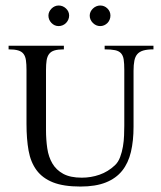

<svg xmlns="http://www.w3.org/2000/svg" viewBox="-20 -665 584 697"><path d="M537.1 -485.8Q514.6 -485.8 500.5 -481.7Q486.3 -477.5 478.5 -468.5Q470.7 -459.5 467.8 -444.6Q464.8 -429.7 464.8 -408.2V-205.1Q464.8 -153.8 455.3 -113.5Q445.8 -73.2 423.6 -45.4Q401.4 -17.6 364.3 -2.7Q327.1 12.2 272 12.2Q210.9 12.2 172.6 -2.9Q134.3 -18.1 112.8 -47.1Q91.3 -76.2 83.7 -118.4Q76.2 -160.6 76.2 -214.8V-411.1Q76.2 -431.6 74.2 -445.8Q72.3 -460 65.7 -469Q59.1 -478 46.1 -481.9Q33.2 -485.8 11.2 -485.8V-499H211.9V-485.8Q190.4 -485.8 177.7 -481.9Q165 -478 158.2 -469Q151.4 -460 149.2 -445.8Q147 -431.6 147 -411.1V-192.9Q147 -158.2 151.6 -126.7Q156.2 -95.2 170.2 -71.5Q184.1 -47.9 209.7 -33.9Q235.4 -20 276.9 -20Q310.5 -20 341.3 -30.8Q372.1 -41.5 397 -64.9Q409.2 -76.2 416 -94.5Q422.9 -112.8 426.3 -133.1Q429.7 -153.3 430.4 -173.3Q431.2 -193.4 431.2 -209V-411.1Q431.2 -434.6 429 -449Q426.8 -463.4 419.2 -471.7Q411.6 -480 397.5 -482.9Q383.3 -485.8 359.9 -485.8V-499H537.1ZM380.9 -608.4Q380.9 -600.6 377.9 -593.5Q375 -586.4 369.9 -581.3Q364.7 -576.2 357.9 -573.2Q351.1 -570.3 343.8 -570.3Q328.6 -570.3 317.1 -581.8Q305.7 -593.3 305.7 -608.4Q305.7 -615.7 308.8 -622.3Q312 -628.9 317.4 -634Q322.8 -639.2 329.6 -642.1Q336.4 -645 343.8 -645Q358.9 -645 369.9 -634.3Q380.9 -623.5 380.9 -608.4ZM231 -608.4Q231 -600.6 227.8 -593.5Q224.6 -586.4 219.5 -581.3Q214.4 -576.2 207.3 -573.2Q200.2 -570.3 192.9 -570.3Q177.7 -570.3 166.7 -581.8Q155.8 -593.3 155.8 -608.4Q155.8 -615.7 158.9 -622.3Q162.1 -628.9 167.2 -634Q172.4 -639.2 179 -642.1Q185.5 -645 192.9 -645Q208 -645 219.5 -634.3Q231 -623.5 231 -608.4Z"/></svg>

Font: Scheherazade
Style: Regular
Weight: 400
Designer: SIL International
Foundry: SIL International
Version: Version 2.100 (build 932/914)